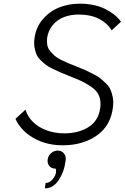

<svg xmlns="http://www.w3.org/2000/svg" viewBox="-20 -780 678 1044"><path d="M321 10Q230 10 161 -30.5Q92 -71 64 -134L119 -184Q126 -157 145 -133Q164 -109 191 -92Q218 -75 253.5 -65Q289 -55 330 -55Q408 -55 462 -89.5Q516 -124 525 -193Q530 -230 519 -258Q508 -286 477.5 -307Q447 -328 423 -339Q399 -350 353 -368Q352 -369 349 -370Q321 -381 307 -387Q293 -393 268.5 -405Q244 -417 231 -426.5Q218 -436 202 -451.5Q186 -467 179 -483Q172 -499 168 -520.5Q164 -542 167 -567Q174 -630 212 -674.5Q250 -719 302 -739.5Q354 -760 415 -760Q454 -760 489 -752.5Q524 -745 551.5 -731.5Q579 -718 601 -700.5Q623 -683 638 -662L587 -615Q564 -654 518.5 -677.5Q473 -701 408 -701Q366 -701 330 -688Q294 -675 268 -645Q242 -615 236 -572Q234 -551 237.5 -533.5Q241 -516 253 -502Q265 -488 277 -477Q289 -466 311 -455Q333 -444 348.5 -437.5Q364 -431 392 -420Q393 -419 397 -418Q427 -406 442 -399.5Q457 -393 483.5 -379.5Q510 -366 523.5 -355.5Q537 -345 555 -327.5Q573 -310 581 -292Q589 -274 593.5 -249Q598 -224 594 -196Q582 -96 506 -43Q430 10 321 10ZM224 244 228 215Q250 215 266.5 194.5Q283 174 284.5 157Q286 140 282 137Q261 137 249 123.5Q237 110 239 88Q241 74 248.5 63Q256 52 268 45.5Q280 39 294 39Q315 39 327.5 54Q340 69 337 92Q330 152 299.5 198.5Q269 245 224 244Z"/></svg>

Font: Orkney Light
Style: LightItalic
Weight: 300
Designer: Samuel Oakes and Alfredo Marco Pradil
Foundry: Alfredo Marco Pradil
Version: 1.0; ttfautohint (v1.5)